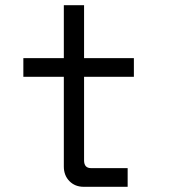

<svg xmlns="http://www.w3.org/2000/svg" viewBox="-20 -720 652 740"><path d="M303 0Q269 0 247.5 -22Q226 -44 226 -78V-424H70V-496H226V-700H304V-496H496V-424H304V-102Q304 -72 331 -72H472V0Z"/></svg>

Font: Space Mono
Style: Regular
Weight: 400
Monospace: yes
Designer: Colophon Foundry + Benjamin Critton
Foundry: Colophon Foundry & Benjamin Critton
Version: Version 1.003; ttfautohint (v1.8.4.7-5d5b)